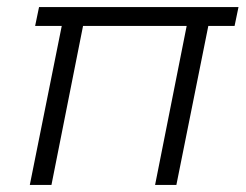

<svg xmlns="http://www.w3.org/2000/svg" viewBox="-20 -521 692 541"><path d="M90 -501H652L641 -448H567L477 0H417L506 -448H214L125 0H64L154 -448H79Z"/></svg>

Font: Albert Sans Light
Style: Italic
Weight: 300
Italic angle: -11.25°
Designer: Andreas Rasmussen
Foundry: a.Foundry
Version: Version 1.025